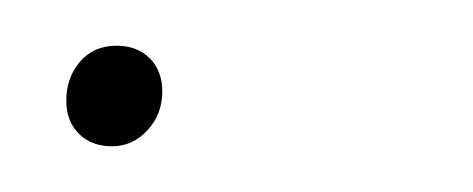

<svg xmlns="http://www.w3.org/2000/svg" viewBox="-20 -59 207 84"><path d="M29 5Q20 5 14.5 -0.5Q9 -6 9 -15Q9 -25 15 -32Q21 -39 31 -39Q40 -39 45.5 -33.5Q51 -28 51 -19Q51 -9 44.5 -2Q38 5 29 5Z"/></svg>

Font: Kantumruy Pro Thin
Style: Italic
Weight: 250
Italic angle: -13°
Version: Version 1.002